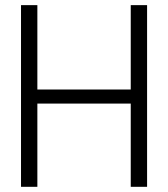

<svg xmlns="http://www.w3.org/2000/svg" viewBox="-20 -721 648 740"><path d="M61 -1V-701.2H124V-376H483.9V-701.2H546.9V-1H483.9V-321.8H124V-1Z"/></svg>

Font: LT Hoop Light
Style: Regular
Weight: 300
Designer: Daniel Lyons
Foundry: LyonsType
Version: Version 1.000